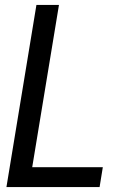

<svg xmlns="http://www.w3.org/2000/svg" viewBox="-20 -755 540 775"><path d="M6 0 127 -735H218L110 -80H395L382 0Z"/></svg>

Font: Iosevka Term Curly Medium
Style: Italic
Weight: 500
Italic angle: -9°
Designer: Belleve Invis
Foundry: Belleve Invis
Version: Version 32.3.0